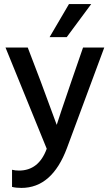

<svg xmlns="http://www.w3.org/2000/svg" viewBox="-20 -740 544 941"><path d="M308 -14Q235 181 85 181Q58 181 39 176V92Q55 96 73 96Q170 96 209 -11L7 -507H116L179 -342L258 -128Q267 -158 330 -342L387 -507H491ZM307 -558H223L318 -720H427Z"/></svg>

Font: Hind Vadodara Medium
Style: Regular
Weight: 500
Designer: Hitesh Malaviya
Foundry: Indian Type Foundry
Version: Version 1.001;PS 1.0;hotconv 1.0.86;makeotf.lib2.5.63406; tt